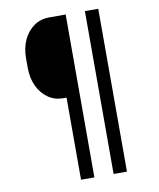

<svg xmlns="http://www.w3.org/2000/svg" viewBox="-104 -881 959 1161"><g transform="rotate(-10 375.0 -300.0)"><path d="M580 -800V200H498V-800ZM98 -524V-580Q98 -645 121.5 -694.5Q145 -744 185.5 -772Q226 -800 278 -800H380V200H298V-304H278Q226 -304 185.5 -332Q145 -360 121.5 -409.5Q98 -459 98 -524Z"/></g></svg>

Font: Martian Mono SemiExpanded Light
Style: Regular
Weight: 300
Width: 6
Monospace: yes
Designer: Roman Shamin
Foundry: Evil Martians
Version: Version 0.930